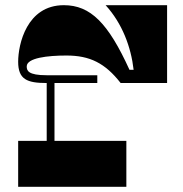

<svg xmlns="http://www.w3.org/2000/svg" viewBox="-20 -720 704 740"><path d="M236 -506C326 -506 385 -477 445 -400H624V-700H387C451 -630 485 -539 495 -451H479C397 -631 329 -700 226 -700C83 -700 50 -549 50 -482C50 -414 84 -400 160 -400V-177H50V0H467V-177H190V-400H355V-430H160C88 -430 83 -448 83 -464C83 -497 164 -506 236 -506Z"/></svg>

Font: Space Cowgirl Black
Style: Regular
Weight: 900
Designer: Valery Marier
Foundry: Valery Marier
Version: Version 1.000;hotconv 1.0.109;makeotfexe 2.5.65596